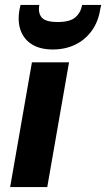

<svg xmlns="http://www.w3.org/2000/svg" viewBox="-20 -756 429 776"><path d="M21 0 109 -504H259L171 0ZM193 -556Q144 -556 111 -575.5Q78 -595 64 -631.5Q50 -668 59 -718L63 -736H139Q133 -704 148.5 -685.5Q164 -667 213 -667Q262 -667 284 -685.5Q306 -704 312 -736H389L385 -718Q377 -667 350 -630.5Q323 -594 283 -575Q243 -556 193 -556Z"/></svg>

Font: DM Sans Black
Style: Italic
Weight: 900
Italic angle: -10°
Designer: Colophon Foundry, Jonny Pinhorn
Foundry: Colophon Foundry
Version: Version 4.004;gftools[0.9.30]